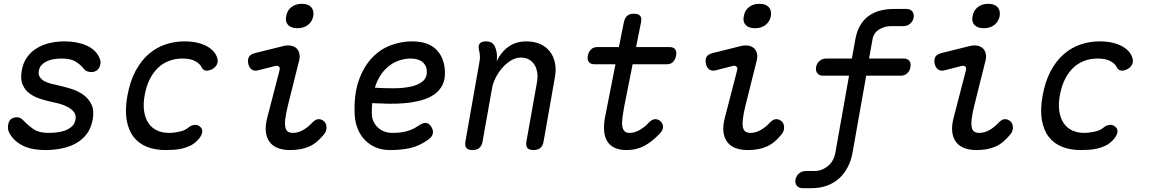

<svg xmlns="http://www.w3.org/2000/svg" viewBox="-20 -777 6040 1007"><path d="M219 10Q189 10 162 6Q135 2 112 -7.5Q89 -17 69 -32.5Q49 -48 34 -71Q26 -82 23 -96Q20 -110 23 -124Q27 -146 40 -154Q53 -162 68 -162Q78 -162 86.5 -158Q95 -154 104 -144Q131 -116 158.5 -98Q186 -80 234 -80Q251 -80 274 -82Q297 -84 318.5 -91.5Q340 -99 356 -113Q372 -127 376 -150Q380 -172 369 -187.5Q358 -203 339.5 -213.5Q321 -224 300 -230.5Q279 -237 262 -240Q230 -247 196.5 -257Q163 -267 137.5 -285Q112 -303 99 -332Q86 -361 94 -406Q101 -448 122 -477Q143 -506 173.5 -524.5Q204 -543 241.5 -551.5Q279 -560 319 -560Q384 -560 433 -538.5Q482 -517 501 -475Q506 -464 507 -455Q508 -446 506 -439Q504 -423 491.5 -411Q479 -399 459 -399Q450 -399 438.5 -402.5Q427 -406 419 -417Q399 -441 374 -455.5Q349 -470 303 -470Q281 -470 260.5 -466.5Q240 -463 224 -455Q208 -447 197.5 -435.5Q187 -424 184 -407Q180 -387 188.5 -373.5Q197 -360 211.5 -352Q226 -344 244 -339Q262 -334 278 -331Q315 -323 352 -311.5Q389 -300 417 -280Q445 -260 460 -228.5Q475 -197 466 -149Q458 -105 435 -74.5Q412 -44 378.5 -25.5Q345 -7 304 1.5Q263 10 219 10Z M648 -274Q662 -351 691 -405Q720 -459 760 -493.5Q800 -528 848 -544Q896 -560 946 -560Q984 -560 1012.5 -553.5Q1041 -547 1062 -536Q1083 -525 1096.5 -511Q1110 -497 1116 -482Q1126 -459 1119 -442Q1112 -425 1094 -415Q1074 -404 1058.5 -407Q1043 -410 1037 -425Q1029 -442 1004.5 -456Q980 -470 936 -470Q900 -470 867.5 -458Q835 -446 809.5 -422Q784 -398 766 -362.5Q748 -327 739 -279Q730 -230 736 -192.5Q742 -155 759.5 -130Q777 -105 804.5 -92.5Q832 -80 866 -80Q892 -80 921.5 -86.5Q951 -93 968 -108Q982 -120 1000 -122Q1018 -124 1032 -110Q1038 -104 1040 -96.5Q1042 -89 1040 -80Q1038 -71 1031.5 -60.5Q1025 -50 1013 -38Q997 -22 977 -12.5Q957 -3 936 2Q915 7 892.5 8.5Q870 10 848 10Q793 10 750.5 -7Q708 -24 681 -58.5Q654 -93 644.5 -147Q635 -201 648 -274Z M1333 -408Q1313 -403 1299.5 -413Q1286 -423 1282 -444Q1278 -467 1286.5 -480Q1295 -493 1319 -499L1464 -535Q1488 -541 1506 -537.5Q1524 -534 1535 -523.5Q1546 -513 1550 -496.5Q1554 -480 1549 -460L1490 -224Q1479 -179 1476 -151Q1473 -123 1477 -107.5Q1481 -92 1491 -86Q1501 -80 1516 -80Q1544 -80 1570.5 -95.5Q1597 -111 1618 -134Q1635 -152 1651 -152Q1667 -152 1679 -141Q1692 -130 1692.5 -109.5Q1693 -89 1679 -72Q1661 -50 1642 -34Q1623 -18 1601.5 -8.5Q1580 1 1555.5 5.5Q1531 10 1501 10Q1467 10 1440 0.5Q1413 -9 1396 -30Q1379 -51 1374.5 -83.5Q1370 -116 1382 -161L1446 -408Q1450 -422 1442.5 -428Q1435 -434 1423 -431ZM1540 -629Q1507 -629 1491 -646Q1475 -663 1481 -692Q1486 -722 1508 -739.5Q1530 -757 1563 -757Q1596 -757 1612 -739.5Q1628 -722 1623 -692Q1617 -663 1595 -646Q1573 -629 1540 -629Z M2240 -115Q2254 -95 2250 -76.5Q2246 -58 2225 -44Q2181 -12 2133.5 -1Q2086 10 2025 10Q1985 10 1952 -3.5Q1919 -17 1894.5 -42Q1870 -67 1856 -101.5Q1842 -136 1840 -178Q1836 -282 1861.5 -354.5Q1887 -427 1930.5 -473Q1974 -519 2029.5 -539.5Q2085 -560 2141 -560Q2222 -560 2264.5 -520.5Q2307 -481 2313 -412Q2317 -365 2301.5 -333Q2286 -301 2256.5 -281Q2227 -261 2187.5 -250.5Q2148 -240 2104.5 -236Q2061 -232 2016.5 -233Q1972 -234 1932 -236Q1931 -224 1930.5 -211Q1930 -198 1930 -184Q1930 -159 1939 -140Q1948 -121 1962.5 -107.5Q1977 -94 1996.5 -87Q2016 -80 2037 -80Q2060 -80 2078 -82Q2096 -84 2112.5 -88.5Q2129 -93 2144 -100Q2159 -107 2174 -117Q2197 -133 2212.5 -132.5Q2228 -132 2240 -115ZM1946 -317Q1994 -314 2044 -314Q2094 -314 2134 -322.5Q2174 -331 2198 -351.5Q2222 -372 2218 -409Q2217 -424 2210 -435.5Q2203 -447 2192.5 -454.5Q2182 -462 2167 -466Q2152 -470 2134 -470Q2110 -470 2082.5 -462.5Q2055 -455 2029 -437.5Q2003 -420 1981.5 -390.5Q1960 -361 1946 -317Z M2529 -560Q2552 -560 2564 -549Q2576 -538 2582 -515Q2586 -501 2586.5 -485.5Q2587 -470 2585 -456Q2608 -504 2647 -532Q2686 -560 2741 -560Q2781 -560 2812 -546.5Q2843 -533 2863 -508Q2883 -483 2890.5 -448Q2898 -413 2890 -370L2831 -35Q2827 -12 2814 -1Q2801 10 2778 10Q2755 10 2746 -1Q2737 -12 2741 -35L2796 -344Q2801 -370 2798 -393.5Q2795 -417 2784.5 -435Q2774 -453 2756 -464Q2738 -475 2711 -475Q2684 -475 2658.5 -459Q2633 -443 2613 -419.5Q2593 -396 2579 -368Q2565 -340 2561 -316L2511 -35Q2507 -12 2494 -1Q2481 10 2458 10Q2435 10 2426 -1Q2417 -12 2421 -35L2495 -455Q2498 -470 2497 -485Q2496 -500 2492 -515Q2487 -538 2496.5 -549Q2506 -560 2529 -560Z M3493 -530Q3513 -530 3521.5 -517.5Q3530 -505 3526 -485Q3522 -465 3510 -452.5Q3498 -440 3478 -440H3298L3255 -224Q3248 -186 3244.5 -159Q3241 -132 3244 -114.5Q3247 -97 3256 -88.5Q3265 -80 3281 -80Q3309 -80 3335.5 -95.5Q3362 -111 3383 -134Q3400 -152 3416 -152Q3432 -152 3444 -141Q3457 -130 3457.5 -113Q3458 -96 3443 -79Q3423 -58 3403 -41.5Q3383 -25 3362 -13.5Q3341 -2 3317 4Q3293 10 3266 10Q3229 10 3203.5 -2Q3178 -14 3164.5 -36.5Q3151 -59 3148.5 -90.5Q3146 -122 3153 -161L3208 -440H3097Q3077 -440 3068 -452.5Q3059 -465 3063 -485Q3067 -505 3079.5 -517.5Q3092 -530 3112 -530H3226L3252 -660Q3257 -683 3269.5 -694Q3282 -705 3305 -705Q3328 -705 3337.5 -694Q3347 -683 3342 -660L3316 -530Z M3733 -408Q3713 -403 3699.5 -413Q3686 -423 3682 -444Q3678 -467 3686.5 -480Q3695 -493 3719 -499L3864 -535Q3888 -541 3906 -537.5Q3924 -534 3935 -523.5Q3946 -513 3950 -496.5Q3954 -480 3949 -460L3890 -224Q3879 -179 3876 -151Q3873 -123 3877 -107.5Q3881 -92 3891 -86Q3901 -80 3916 -80Q3944 -80 3970.5 -95.5Q3997 -111 4018 -134Q4035 -152 4051 -152Q4067 -152 4079 -141Q4092 -130 4092.5 -109.5Q4093 -89 4079 -72Q4061 -50 4042 -34Q4023 -18 4001.5 -8.5Q3980 1 3955.5 5.5Q3931 10 3901 10Q3867 10 3840 0.5Q3813 -9 3796 -30Q3779 -51 3774.5 -83.5Q3770 -116 3782 -161L3846 -408Q3850 -422 3842.5 -428Q3835 -434 3823 -431ZM3940 -629Q3907 -629 3891 -646Q3875 -663 3881 -692Q3886 -722 3908 -739.5Q3930 -757 3963 -757Q3996 -757 4012 -739.5Q4028 -722 4023 -692Q4017 -663 3995 -646Q3973 -629 3940 -629Z M4720 -470Q4740 -470 4749.5 -457.5Q4759 -445 4755 -425Q4752 -405 4738 -392.5Q4724 -380 4704 -380H4523L4452 20Q4445 62 4427.5 97Q4410 132 4383 157Q4356 182 4319 196Q4282 210 4235 210H4190Q4170 210 4159.5 197.5Q4149 185 4152 165Q4156 145 4171 132.5Q4186 120 4206 120H4251Q4290 120 4322 94Q4354 68 4362 20L4433 -380H4297Q4277 -380 4267 -392.5Q4257 -405 4260 -425Q4264 -445 4278.5 -457.5Q4293 -470 4313 -470H4448L4466 -570Q4480 -650 4531.5 -690Q4583 -730 4669 -730H4734Q4754 -730 4764.5 -717.5Q4775 -705 4772 -685Q4768 -665 4753 -652.5Q4738 -640 4718 -640H4653Q4620 -640 4591 -622.5Q4562 -605 4556 -570L4538 -470Z M4933 -408Q4913 -403 4899.5 -413Q4886 -423 4882 -444Q4878 -467 4886.5 -480Q4895 -493 4919 -499L5064 -535Q5088 -541 5106 -537.5Q5124 -534 5135 -523.5Q5146 -513 5150 -496.5Q5154 -480 5149 -460L5090 -224Q5079 -179 5076 -151Q5073 -123 5077 -107.5Q5081 -92 5091 -86Q5101 -80 5116 -80Q5144 -80 5170.5 -95.5Q5197 -111 5218 -134Q5235 -152 5251 -152Q5267 -152 5279 -141Q5292 -130 5292.5 -109.5Q5293 -89 5279 -72Q5261 -50 5242 -34Q5223 -18 5201.5 -8.5Q5180 1 5155.5 5.5Q5131 10 5101 10Q5067 10 5040 0.5Q5013 -9 4996 -30Q4979 -51 4974.5 -83.5Q4970 -116 4982 -161L5046 -408Q5050 -422 5042.5 -428Q5035 -434 5023 -431ZM5140 -629Q5107 -629 5091 -646Q5075 -663 5081 -692Q5086 -722 5108 -739.5Q5130 -757 5163 -757Q5196 -757 5212 -739.5Q5228 -722 5223 -692Q5217 -663 5195 -646Q5173 -629 5140 -629Z M5448 -274Q5462 -351 5491 -405Q5520 -459 5560 -493.5Q5600 -528 5648 -544Q5696 -560 5746 -560Q5784 -560 5812.5 -553.5Q5841 -547 5862 -536Q5883 -525 5896.5 -511Q5910 -497 5916 -482Q5926 -459 5919 -442Q5912 -425 5894 -415Q5874 -404 5858.5 -407Q5843 -410 5837 -425Q5829 -442 5804.5 -456Q5780 -470 5736 -470Q5700 -470 5667.5 -458Q5635 -446 5609.5 -422Q5584 -398 5566 -362.5Q5548 -327 5539 -279Q5530 -230 5536 -192.5Q5542 -155 5559.5 -130Q5577 -105 5604.5 -92.5Q5632 -80 5666 -80Q5692 -80 5721.5 -86.5Q5751 -93 5768 -108Q5782 -120 5800 -122Q5818 -124 5832 -110Q5838 -104 5840 -96.5Q5842 -89 5840 -80Q5838 -71 5831.5 -60.5Q5825 -50 5813 -38Q5797 -22 5777 -12.5Q5757 -3 5736 2Q5715 7 5692.5 8.5Q5670 10 5648 10Q5593 10 5550.5 -7Q5508 -24 5481 -58.5Q5454 -93 5444.5 -147Q5435 -201 5448 -274Z"/></svg>

Font: Maple Mono NL
Style: Italic
Weight: 400
Italic angle: -10°
Monospace: yes
Designer: subframe7536
Version: Version 7.000